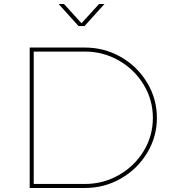

<svg xmlns="http://www.w3.org/2000/svg" viewBox="-20 -936 851 956"><path d="M761.2 -349.1Q761.2 -254.9 712.6 -174.6Q664.1 -94.2 582 -47.1Q500 0 402.8 0H127.9V-699.2H402.8Q500 -699.2 582 -652.1Q664.1 -605 712.6 -524.4Q761.2 -443.8 761.2 -349.1ZM147.9 -20H402.8Q493.7 -20 571.8 -64.5Q649.9 -108.9 695.6 -184.3Q741.2 -259.8 741.2 -349.1Q741.2 -438 695.6 -513.9Q649.9 -589.8 572 -634.5Q494.1 -679.2 402.8 -679.2H147.9ZM298.8 -916 385.7 -820.3 473.1 -916H500L400.9 -806.2H371.1L272 -916Z"/></svg>

Font: Montserrat
Style: Thin
Weight: 250
Designer: Julieta Ulanovsky
Foundry: Julieta Ulanovsky
Version: Version 1.000;PS 002.000;hotconv 1.0.70;makeotf.lib2.5.58329